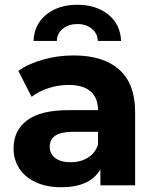

<svg xmlns="http://www.w3.org/2000/svg" viewBox="-20 -779 657 807"><path d="M548 -307V0H402V-67Q358 8 238 8Q176 8 130.5 -13Q85 -34 61 -71Q37 -108 37 -155Q37 -230 93.5 -273Q150 -316 268 -316H392Q392 -367 361 -394.5Q330 -422 268 -422Q225 -422 183.5 -408.5Q142 -395 113 -372L57 -481Q101 -512 162.5 -529Q224 -546 289 -546Q414 -546 481 -486.5Q548 -427 548 -307ZM392 -170V-225H285Q189 -225 189 -162Q189 -132 212.5 -114.5Q236 -97 277 -97Q317 -97 348 -115.5Q379 -134 392 -170ZM305 -759Q384 -759 435 -718Q486 -677 489 -607H391Q390 -639 365.5 -658.5Q341 -678 305 -678Q269 -678 244.5 -658.5Q220 -639 219 -607H121Q124 -677 175 -718Q226 -759 305 -759Z"/></svg>

Font: APTA Sans Regular
Style: Bold Italic
Weight: 700
Version: Version 7.200